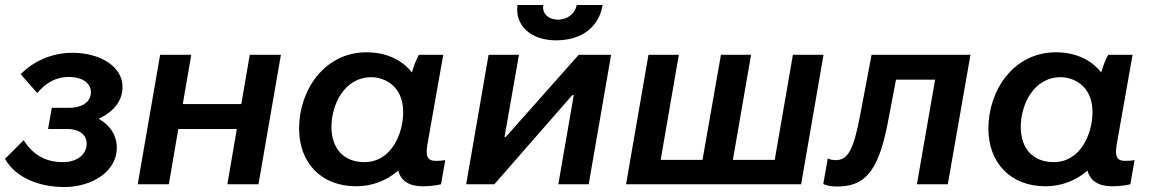

<svg xmlns="http://www.w3.org/2000/svg" viewBox="-23 -740 4630 771"><path d="M235 11C346 11 446 -51 446 -146C446 -196 420 -237 373 -263C431 -290 469 -333 469 -391C469 -474 378 -528 268 -528C183 -528 110 -493 60 -442L127 -366C157 -405 201 -431 252 -431C311 -431 342 -404 342 -370C342 -328 303 -307 255 -307H185L170 -222H245C300 -222 325 -196 325 -163C325 -120 287 -89 230 -89C162 -89 111 -116 72 -177L-3 -102C41 -25 136 11 235 11Z M980 -520 946 -322H711L745 -520H620L530 0H655L693 -222H928L890 0H1015L1105 -520Z M1675 8C1701 8 1726 5 1748 0L1765 -97C1753 -95 1741 -94 1728 -94C1692 -94 1685 -113 1694 -164L1757 -520H1659C1648 -500 1638 -474 1631 -449C1592 -499 1529 -530 1449 -530C1279 -530 1178 -377 1178 -224C1178 -86 1267 8 1407 8C1472 8 1530 -15 1576 -55C1587 -14 1619 8 1675 8ZM1469 -430C1516 -430 1596 -399 1596 -290C1596 -205 1550 -89 1440 -89C1358 -89 1308 -143 1308 -230C1308 -318 1358 -430 1469 -430Z M1849 0H1962L2275 -358H2281L2219 0H2341L2431 -520H2301L2008 -190H2003L2061 -520H1939ZM2210 -578C2313 -578 2382 -631 2397 -720H2293C2286 -685 2256 -661 2217 -661C2180 -661 2152 -686 2159 -720H2055C2044 -637 2109 -578 2210 -578Z M3088 -98H2920L2993 -520H2872L2798 -98H2630L2703 -520H2581L2491 0H3194L3284 -520H3161Z M3337 9C3439 9 3502 -35 3542 -247L3575 -420H3732L3659 0H3783L3874 -520H3477L3432 -283C3405 -136 3381 -97 3333 -97C3322 -97 3309 -99 3301 -104L3283 -1C3299 6 3316 9 3337 9Z M4443 8C4469 8 4494 5 4516 0L4533 -97C4521 -95 4509 -94 4496 -94C4460 -94 4453 -113 4462 -164L4525 -520H4427C4416 -500 4406 -474 4399 -449C4360 -499 4297 -530 4217 -530C4047 -530 3946 -377 3946 -224C3946 -86 4035 8 4175 8C4240 8 4298 -15 4344 -55C4355 -14 4387 8 4443 8ZM4237 -430C4284 -430 4364 -399 4364 -290C4364 -205 4318 -89 4208 -89C4126 -89 4076 -143 4076 -230C4076 -318 4126 -430 4237 -430Z"/></svg>

Font: Fixel Display SemiBold
Style: Italic
Weight: 600
Italic angle: -10°
Designer: AlfaBravo + MacPaw
Foundry: Kyrylo Tkachov, Marchela Mozhyna, Serhii Makarenko, Maria Weinstein, Zakhar Kryvoshyya
Version: Version 1.210;Glyphs 3.2 (3217)